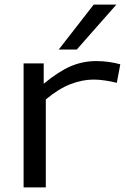

<svg xmlns="http://www.w3.org/2000/svg" viewBox="-20 -810 547 830"><path d="M169 -536V-448Q233 -501 285.5 -523.5Q338 -546 396 -546Q425 -546 452 -542Q479 -538 500 -532L485 -452Q461 -458 434.5 -462Q408 -466 384 -466Q337 -466 285.5 -446.5Q234 -427 178 -380V0H82V-536ZM234 -596 385 -790H483L312 -596Z"/></svg>

Font: Georama Extended
Style: Regular
Weight: 400
Width: 7
Designer: Jean-Baptiste Levee
Foundry: Production Type
Version: Version 1.000